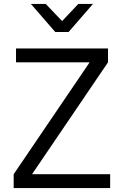

<svg xmlns="http://www.w3.org/2000/svg" viewBox="-20 -963 637 983"><path d="M544 0H50V-71L439 -644H62V-715H533V-644L144 -71H544ZM138 -943H214L298 -855L381 -943H456L331 -799H263Z"/></svg>

Font: Wix Madefor Text
Style: Regular
Weight: 400
Designer: Dalton Maag Ltd
Foundry: Dalton Maag Ltd
Version: Version 3.100